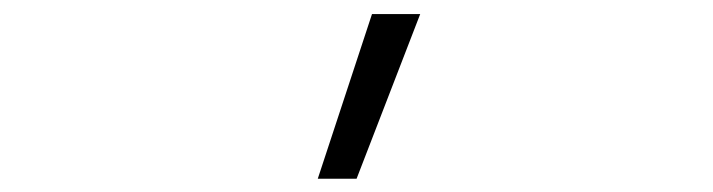

<svg xmlns="http://www.w3.org/2000/svg" viewBox="-20 -791 1040 280"><path d="M443.4 -530.3 522.5 -770.5H592.8L500 -530.3Z"/></svg>

Font: Gen Shin Gothic Monospace Light
Style: Regular
Weight: 300
Designer: [Source Han Sans]
Ryoko NISHIZUKA  (kana & ideographs); Paul D. Hunt (Latin, Greek & Cyrillic); Wenlong ZHANG  (bopomofo
Version: Version 1.002.20150607